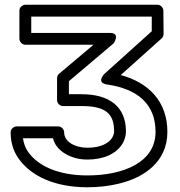

<svg xmlns="http://www.w3.org/2000/svg" viewBox="-20 -756 761 811"><path d="M349 -15C225 -15 138 -56 97 -117C86 -133 80 -152 77 -172H204C215 -127 254 -103 290 -91C308 -85 328 -82 349 -82C417 -82 473 -106 499 -152C507 -167 512 -184 512 -201C512 -307 440 -358 325 -358H271V-413L460 -573C460 -573 491 -617 444 -617H112V-686H621V-624L420 -443C420 -443 384 -406 433 -399C563 -380 637 -315 637 -199C637 -69 499 -15 349 -15ZM251 -197C251 -208 241 -222 226 -222H50C39 -222 25 -212 25 -197C25 -157 35 -121 56 -90C110 -10 215 35 349 35C396 35 440 30 481 20C590 -6 687 -73 687 -199C687 -326 609 -407 490 -439L663 -594C668 -598 671 -606 671 -613L670 -711C670 -723 659 -736 645 -736H87C76 -736 62 -726 62 -711V-592C62 -581 72 -567 87 -567H375L229 -444C224 -440 221 -432 221 -425V-333C221 -322 231 -308 246 -308H325C426 -308 462 -276 462 -201C462 -192 459 -184 455 -176C441 -152 407 -132 349 -132C297 -132 251 -157 251 -197Z"/></svg>

Font: Asimov
Style: XWidOu
Weight: 500
Designer: Google
Version: Version 2.000980; 2014